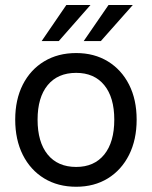

<svg xmlns="http://www.w3.org/2000/svg" viewBox="-20 -720 594 751"><path d="M499.5 -700.5 374.5 -559.5H307.5L404.5 -700.5ZM334 -700.5 210 -559.5H143L239.5 -700.5ZM39.5 -252Q39.5 -330.5 69.2 -389Q99 -447.5 152.8 -480Q206.5 -512.5 278 -512.5Q348.5 -512.5 401.8 -480Q455 -447.5 484.8 -389Q514.5 -330.5 514.5 -252Q514.5 -173.5 484.8 -114.2Q455 -55 401.8 -22.2Q348.5 10.5 278 10.5Q206.5 10.5 152.8 -22.2Q99 -55 69.2 -114.2Q39.5 -173.5 39.5 -252ZM427 -252Q427 -339 387.8 -387Q348.5 -435 278 -435Q206 -435 166.5 -387Q127 -339 127 -252Q127 -164 166.5 -115.5Q206 -67 278 -67Q348.5 -67 387.8 -115.5Q427 -164 427 -252Z"/></svg>

Font: Overused Grotesk
Style: Regular
Weight: 450
Version: Version 0.004